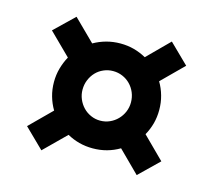

<svg xmlns="http://www.w3.org/2000/svg" viewBox="-76 -666 732 659"><g transform="rotate(15 290.0 -337.0)"><path d="M460 -101 384.5 -176Q363.5 -163.5 339.8 -157Q316 -150.5 290 -150.5Q264.5 -150.5 241.8 -156.5Q219 -162.5 198.5 -174L122 -98.5L53 -166L129 -241.5Q116.5 -262.5 109.8 -286.2Q103 -310 103 -336.5Q103 -362 109.5 -385.2Q116 -408.5 127.5 -429.5L50.5 -505.5L120 -572.5L195.5 -498Q216.5 -510 240.2 -516.5Q264 -523 290 -523Q315.5 -523 338.5 -516.8Q361.5 -510.5 382 -499L458 -575L527 -507.5L451 -432Q463.5 -411 470.2 -387Q477 -363 477 -336.5Q477 -311 470.8 -288Q464.5 -265 453 -244.5L529.5 -168.5ZM204.5 -336.5Q204.5 -319 211.2 -303Q218 -287 229.5 -275Q241 -263 256.8 -256Q272.5 -249 290 -249Q308 -249 323.8 -256Q339.5 -263 351.2 -275Q363 -287 369.8 -303Q376.5 -319 376.5 -336.5Q376.5 -355 369.8 -371.2Q363 -387.5 351.2 -399.5Q339.5 -411.5 323.8 -418.2Q308 -425 290 -425Q272.5 -425 256.8 -418.2Q241 -411.5 229.5 -399.5Q218 -387.5 211.2 -371.2Q204.5 -355 204.5 -336.5Z"/></g></svg>

Font: Lato
Style: Regular
Weight: 800
Designer: Lukasz Dziedzic with Adam Twardoch and Botio Nikoltchev
Foundry: tyPoland Lukasz Dziedzic
Version: Version 2.015; 2015-08-06; http://www.latofonts.com/; ttfaut